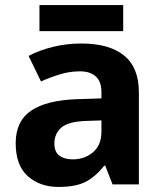

<svg xmlns="http://www.w3.org/2000/svg" viewBox="-20 -729 644 759"><path d="M302 -557Q412 -557 470.5 -509.5Q529 -462 529 -364V0H425L396 -74H392Q357 -30 318 -10Q279 10 211 10Q138 10 90 -32.5Q42 -75 42 -163Q42 -250 103 -291.5Q164 -333 286 -337L381 -340V-364Q381 -407 358.5 -427Q336 -447 296 -447Q256 -447 218 -435.5Q180 -424 142 -407L93 -508Q137 -531 190.5 -544Q244 -557 302 -557ZM323 -251Q251 -249 223 -225Q195 -201 195 -162Q195 -128 215 -113.5Q235 -99 267 -99Q315 -99 348 -127.5Q381 -156 381 -208V-253ZM467 -709V-606H136V-709Z"/></svg>

Font: Noto Sans Vithkuqi
Style: Bold
Weight: 700
Version: Version 1.001; ttfautohint (v1.8.4.7-5d5b)